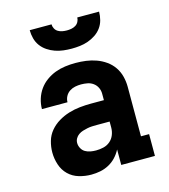

<svg xmlns="http://www.w3.org/2000/svg" viewBox="-112 -839 825 936"><g transform="rotate(-15 300.0 -371.0)"><path d="M234 8Q234 8 234 8Q234 8 234 8H233Q202 8 171.5 -1Q141 -10 119 -31.5Q97 -53 87 -83.5Q77 -114 77 -145Q77 -174 85 -202Q93 -230 111.5 -252Q130 -274 155 -289Q180 -304 207.5 -312.5Q235 -321 264 -324Q293 -327 321 -327H386V-360Q386 -376 379 -390.5Q372 -405 359 -414.5Q346 -424 330 -427Q314 -430 298 -430Q283 -430 268 -427Q253 -424 240 -415.5Q227 -407 219.5 -393Q212 -379 212 -363H83Q83 -363 83 -363Q83 -363 83 -363Q83 -389 91 -414.5Q99 -440 114 -461Q129 -482 150.5 -497.5Q172 -513 196 -522Q220 -531 246 -534.5Q272 -538 298 -538Q325 -538 351.5 -534.5Q378 -531 403 -522Q428 -513 450 -497.5Q472 -482 487 -460Q502 -438 508.5 -412Q515 -386 515 -360V-110H556V0H386V-78Q375 -57 359 -40Q343 -23 322.5 -12Q302 -1 279.5 3.5Q257 8 234 8ZM286 -100Q305 -100 324 -104.5Q343 -109 357.5 -121.5Q372 -134 379 -152Q386 -170 386 -189V-219H321Q309 -219 297 -218.5Q285 -218 273 -215.5Q261 -213 249.5 -209.5Q238 -206 228 -199Q218 -192 212 -181.5Q206 -171 206 -159Q206 -145 213 -132Q220 -119 232 -112Q244 -105 258 -102.5Q272 -100 286 -100ZM300 -610Q279 -610 258 -612.5Q237 -615 217 -622Q197 -629 179 -641Q161 -653 148.5 -670Q136 -687 130.5 -708Q125 -729 125 -750H235Q235 -739 240.5 -728.5Q246 -718 256 -712Q266 -706 277.5 -704Q289 -702 300 -702Q311 -702 322.5 -704Q334 -706 344 -712Q354 -718 359.5 -728.5Q365 -739 365 -750H475Q475 -729 469.5 -708Q464 -687 451.5 -670Q439 -653 421 -641Q403 -629 383 -622Q363 -615 342 -612.5Q321 -610 300 -610Z"/></g></svg>

Font: Iosevka Curly Slab XBdEx
Style: Regular
Weight: 800
Width: 7
Monospace: yes
Designer: Belleve Invis
Foundry: Belleve Invis
Version: Version 11.0.0; ttfautohint (v1.8.3)